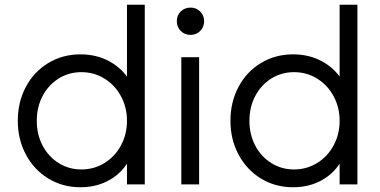

<svg xmlns="http://www.w3.org/2000/svg" viewBox="-20 -777 1603 809"><path d="M55 -268Q55 -347 89 -411Q123 -475 183.5 -511.5Q244 -548 319 -548Q387 -548 441 -518.5Q495 -489 527 -437L515 -416V-757H590V0H515V-120L527 -109Q499 -52 444 -20Q389 12 319 12Q244 12 184 -24.5Q124 -61 89.5 -125Q55 -189 55 -268ZM515 -268Q515 -325 489.5 -372Q464 -419 420 -446Q376 -473 323 -473Q270 -473 227 -446Q184 -419 159.5 -372.5Q135 -326 135 -268Q135 -210 159.5 -163.5Q184 -117 227 -90Q270 -63 323 -63Q376 -63 420 -90Q464 -117 489.5 -164Q515 -211 515 -268Z M744 -536H819V0H744ZM725 -688Q725 -712 741.5 -728.5Q758 -745 783 -745Q807 -745 823.5 -728.5Q840 -712 840 -688Q840 -663 823.5 -646.5Q807 -630 783 -630Q758 -630 741.5 -646.5Q725 -663 725 -688Z M951 -268Q951 -347 985 -411Q1019 -475 1079.5 -511.5Q1140 -548 1215 -548Q1283 -548 1337 -518.5Q1391 -489 1423 -437L1411 -416V-757H1486V0H1411V-120L1423 -109Q1395 -52 1340 -20Q1285 12 1215 12Q1140 12 1080 -24.5Q1020 -61 985.5 -125Q951 -189 951 -268ZM1411 -268Q1411 -325 1385.5 -372Q1360 -419 1316 -446Q1272 -473 1219 -473Q1166 -473 1123 -446Q1080 -419 1055.5 -372.5Q1031 -326 1031 -268Q1031 -210 1055.5 -163.5Q1080 -117 1123 -90Q1166 -63 1219 -63Q1272 -63 1316 -90Q1360 -117 1385.5 -164Q1411 -211 1411 -268Z"/></svg>

Font: Trafiko Sans Variable
Style: Regular
Weight: 400
Designer: Gumpita Rahayu / Trafiko
Foundry: Tokotype / Trafiko
Version: Version 0.001;FEAKit 1.0